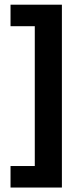

<svg xmlns="http://www.w3.org/2000/svg" viewBox="-20 -696 355 839"><path d="M250.5 123.5H26V29.5H132V-581.5H26V-675.5H250.5Z"/></svg>

Font: Anek Odia SemiBold
Style: Regular
Weight: 600
Version: Version 1.003